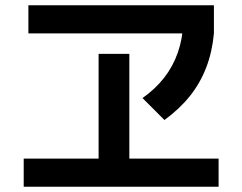

<svg xmlns="http://www.w3.org/2000/svg" viewBox="-20 -749 920 729"><path d="M70 -40V-146.7H354.4V-544.4H471.1V-146.7H810V-40ZM87.8 -622.2V-728.9H792.2V-622.2ZM521.1 -376.7Q570 -411.1 603.3 -453.9Q636.7 -496.7 655 -548.9Q673.3 -601.1 675.6 -661.1L792.2 -622.2Q785.6 -551.1 762.8 -492.2Q740 -433.3 701.1 -384.4Q662.2 -335.6 604.4 -293.3Z"/></svg>

Font: Paperlogy 6 SemiBold
Style: Regular
Weight: 600
Designer: redesigned by Lee Juim, glyphs from Gmarket Sans & Montserrat
Foundry: PT&
Version: Version 1.001